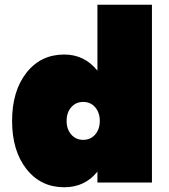

<svg xmlns="http://www.w3.org/2000/svg" viewBox="-20 -770 712 810"><path d="M391 -472V-750H621V0H391V-46Q338 20 251 20Q152 20 91.5 -57Q31 -134 31 -260Q31 -386 91.5 -463Q152 -540 251 -540Q336 -540 391 -472ZM261 -260Q261 -225 280.5 -202.5Q300 -180 331 -180Q362 -180 381.5 -202.5Q401 -225 401 -260Q401 -295 381.5 -317.5Q362 -340 331 -340Q300 -340 280.5 -317.5Q261 -295 261 -260Z"/></svg>

Font: Metropolitano Black
Style: Regular
Weight: 900
Designer: Fonts by Alex Slobzheninov & Chris M. Simpson / Changes by Cristiano Sobral
Foundry: Fonts by Alex Slobzheninov & Chris M. Simpson / Changes by Cristiano Sobral
Version: Version 1.00;August 30, 2020;FontCreator 13.0.0.2681 64-bit